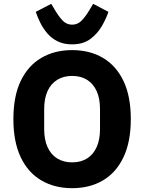

<svg xmlns="http://www.w3.org/2000/svg" viewBox="-20 -972 754 1004"><path d="M357 12Q265 12 195.5 -29Q126 -70 88 -150.5Q50 -231 50 -349Q50 -468 88 -548Q126 -628 195.5 -669Q265 -710 357 -710Q450 -710 519 -669Q588 -628 626 -548Q664 -468 664 -349Q664 -231 626 -150.5Q588 -70 519 -29Q450 12 357 12ZM357 -123Q403 -123 435.5 -143.5Q468 -164 485.5 -203Q503 -242 503 -297V-401Q503 -457 485.5 -495.5Q468 -534 435.5 -554.5Q403 -575 357 -575Q312 -575 279 -554.5Q246 -534 228.5 -495.5Q211 -457 211 -401V-297Q211 -242 228.5 -203Q246 -164 279 -143.5Q312 -123 357 -123ZM357 -740Q313 -740 281 -756Q249 -772 227 -798Q205 -824 190.5 -853.5Q176 -883 167 -910L248 -952L267 -920Q289 -883 309 -863Q329 -843 357 -843Q385 -843 405.5 -863Q426 -883 448 -920L467 -952L547 -910Q535 -874 512 -834.5Q489 -795 451.5 -767.5Q414 -740 357 -740Z"/></svg>

Font: IBM Plex Sans
Style: Regular
Weight: 400
Designer: Mike Abbink, Paul van der Laan, Pieter van Rosmalen
Foundry: Bold Monday
Version: Version 3.201